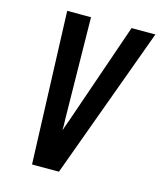

<svg xmlns="http://www.w3.org/2000/svg" viewBox="-111 -815 749 896"><g transform="rotate(15 264.0 -367.5)"><path d="M129 0 111 -490 102 -735H217L224 -245Q225 -231 225 -217.5Q225 -204 225 -191Q229 -204 234 -217.5Q239 -231 244 -245L413 -735H528L259 0Z"/></g></svg>

Font: Iosevka Web
Style: Bold Italic
Weight: 700
Italic angle: -9°
Monospace: yes
Designer: Belleve Invis
Foundry: Belleve Invis
Version: Version 28.0.3; ttfautohint (v1.8.3)